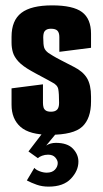

<svg xmlns="http://www.w3.org/2000/svg" viewBox="-20 -496 382 715"><path d="M166 6Q90 6 56.5 -23.5Q23 -53 23 -106V-167L140 -182V-113Q140 -104 142 -96.5Q144 -89 150.5 -84.5Q157 -80 170 -80Q185 -80 192.5 -87.5Q200 -95 200 -113Q200 -148 197 -164Q194 -180 173 -190Q165 -195 155 -200Q145 -205 134.5 -211Q124 -217 114 -222Q104 -227 96 -232Q64 -250 48.5 -267Q33 -284 28 -301Q23 -318 23 -337V-359Q23 -420 59.5 -448Q96 -476 174 -476Q252 -476 285.5 -451Q319 -426 319 -370V-318L201 -303V-358Q201 -374 194 -381.5Q187 -389 170 -389Q158 -389 151.5 -384.5Q145 -380 143 -373Q141 -366 141 -357Q141 -329 144.5 -318.5Q148 -308 160 -299Q166 -295 177.5 -288Q189 -281 208.5 -271Q228 -261 255 -247Q289 -230 304 -205Q319 -180 319 -136V-118Q319 -55 286.5 -24.5Q254 6 166 6ZM161 199Q137 199 117 192Q97 185 80 176L108 129Q113 136 127 141.5Q141 147 154 147Q174 147 184.5 136Q195 125 195 111Q195 101 186 90.5Q177 80 159 80Q147 80 136.5 84Q126 88 121 93L86 68L138 0H190L152 46Q168 36 188 36Q231 36 251.5 57.5Q272 79 272 106Q272 140 244 169.5Q216 199 161 199Z"/></svg>

Font: Smooch Sans ExtraBold
Style: Regular
Weight: 800
Designer: Robert E. Leuschke
Foundry: Robert E. Leuschke
Version: Version 1.010